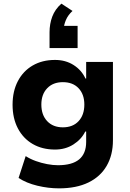

<svg xmlns="http://www.w3.org/2000/svg" viewBox="-20 -843 714 1054"><path d="M304 191Q245 191 185 176.5Q125 162 82 134L121 14Q146 30 176.5 41Q207 52 239 58Q271 64 298 64Q376 64 414.5 32Q453 0 453 -64V-121H448Q427 -78 383 -50Q339 -22 282 -22Q212 -22 159.5 -52.5Q107 -83 78 -138.5Q49 -194 49 -268Q49 -342 78 -397.5Q107 -453 159.5 -483.5Q212 -514 282 -514Q340 -514 384 -486Q428 -458 449 -412H453V-503H600V-73Q600 8 565.5 67.5Q531 127 465 159Q399 191 304 191ZM325 -144Q380 -144 411.5 -178Q443 -212 443 -269Q443 -325 411.5 -358.5Q380 -392 325 -392Q271 -392 239 -358.5Q207 -325 207 -269Q207 -212 239 -178Q271 -144 325 -144ZM252 -579V-666Q252 -712 267 -752Q282 -792 317 -823L378 -783Q353 -760 341.5 -732.5Q330 -705 330 -682L299 -701H406V-579Z"/></svg>

Font: Nunito Sans 7pt ExtraBold
Style: Regular
Weight: 800
Designer: Vernon Adams
Foundry: Vernon Adams
Version: Version 3.101;gftools[0.9.27]